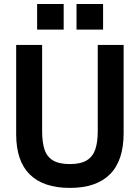

<svg xmlns="http://www.w3.org/2000/svg" viewBox="-20 -921 697 957"><path d="M328.2 15.6Q196.4 15.6 128.5 -51.4Q60.6 -118.4 60.6 -252V-697H190V-266.8Q190 -212.8 201.7 -176.4Q213.4 -140 243.8 -121.6Q274.2 -103.2 328.2 -103.2Q382.2 -103.2 412.5 -121.8Q442.8 -140.4 455 -176.5Q467.2 -212.6 467.2 -266V-697H596.2V-257Q596.2 -120.8 528.3 -52.6Q460.4 15.6 328.2 15.6ZM361.4 -773.4V-901H493.8V-773.4ZM165 -773.4V-901H297.4V-773.4Z"/></svg>

Font: Hanken Grotesk
Style: Regular
Weight: 400
Designer: Alfredo Marco Pradil
Foundry: Hanken Design Co.
Version: Version 3.013